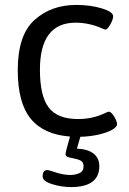

<svg xmlns="http://www.w3.org/2000/svg" viewBox="-20 -549 525 779"><path d="M306 6 292 54Q337 56 360 74.5Q383 93 383 125Q383 210 268 210Q229 210 191 198Q153 186 153 167Q153 141 172 141Q176 141 183.5 143.5Q191 146 195 147Q235 161 265 161Q285 161 302 153.5Q319 146 319 126Q319 109 308 103Q297 97 276 93Q260 90 253 87Q246 84 246 76Q246 68 264 5Q157 -3 104.5 -67.5Q52 -132 52 -264Q52 -407 120 -468Q188 -529 289 -529Q347 -529 393 -515Q439 -501 439 -483Q439 -470 427.5 -449.5Q416 -429 407 -429Q405 -429 402.5 -430.5Q400 -432 396 -433Q342 -457 287 -457Q142 -457 142 -266Q142 -160 177.5 -113Q213 -66 297 -66Q358 -66 410 -92L421 -96Q431 -96 443 -76.5Q455 -57 455 -45Q455 -34 435 -22.5Q415 -11 380.5 -3Q346 5 306 6Z"/></svg>

Font: Asap-Regular
Style: Regular
Weight: 400
Designer: Pablo Cosgaya
Foundry: Omnibus-Type
Version: Version 2.000; ttfautohint (v1.8)